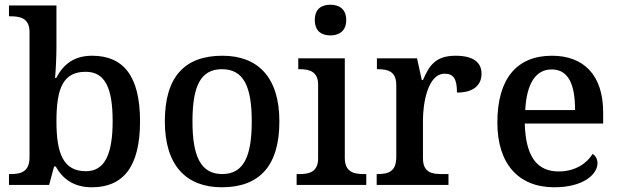

<svg xmlns="http://www.w3.org/2000/svg" viewBox="-20 -783 2621 813"><path d="M369 10C501 10 573 -76 573 -269C573 -462 502 -547 370 -547C293 -547 248 -510 218 -453H213C216 -478 219 -547 219 -580V-760H18V-714H24C68 -714 105 -705 105 -647V-117C105 -55 68 -46 25 -46H18V0H188L209 -78H216C245 -26 292 10 369 10ZM344 -58C248 -58 219 -133 219 -269C219 -411 248 -479 343 -479C425 -479 457 -410 457 -270C457 -133 425 -58 344 -58Z M919 10C1079 10 1163 -81 1163 -269C1163 -457 1071 -547 922 -547C761 -547 678 -457 678 -269C678 -81 770 10 919 10ZM921 -46C829 -46 795 -123 795 -269C795 -416 828 -490 920 -490C1012 -490 1046 -416 1046 -269C1046 -123 1013 -46 921 -46Z M1379 -633C1415 -633 1446 -651 1446 -698C1446 -746 1415 -763 1379 -763C1342 -763 1313 -746 1313 -698C1313 -651 1342 -633 1379 -633ZM1236 0H1531V-46H1519C1479 -46 1440 -54 1440 -115V-536H1243V-490H1249C1287 -490 1327 -482 1327 -425V-112C1327 -54 1288 -46 1249 -46H1236Z M1575 0H1879V-46H1849C1807 -46 1771 -54 1771 -113V-275C1771 -342 1790 -471 1863 -471C1902 -471 1915 -446 1915 -391C1986 -391 2019 -423 2019 -471C2019 -519 1984 -547 1909 -547C1823 -547 1797 -504 1771 -444H1766L1746 -536H1576V-490H1579C1623 -490 1658 -481 1658 -422V-118C1658 -55 1623 -46 1578 -46H1575Z M2327 10C2452 10 2510 -46 2510 -92C2510 -110 2501 -125 2489 -131C2465 -91 2415 -57 2346 -57C2255 -57 2206 -118 2202 -260H2534V-307C2534 -466 2451 -547 2317 -547C2170 -547 2086 -452 2086 -264C2086 -91 2174 10 2327 10ZM2415 -317H2204C2210 -429 2248 -489 2316 -489C2389 -489 2415 -422 2415 -317Z"/></svg>

Font: Noto Naskh Arabic UI Medium
Style: Regular
Weight: 500
Designer: Monotype Design Team, David Williams, Mohamad Dakak and Nizar Qandah
Foundry: Monotype Imaging Inc.
Version: Version 2.014